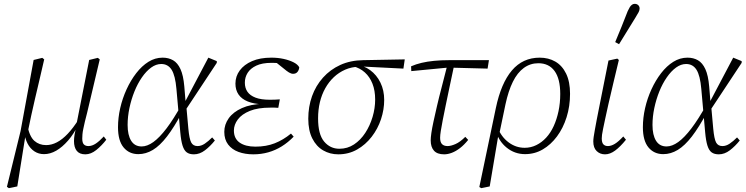

<svg xmlns="http://www.w3.org/2000/svg" viewBox="-20 -790 3883 999"><path d="M26 189 16 182 87 -108 155 -478 200 -489 210 -481Q197 -423 185 -373Q173 -323 162.5 -277.5Q152 -232 142.5 -189Q133 -146 125 -105L114 -95L70 180ZM209 12Q181 12 159 -2.5Q137 -17 123.5 -43Q110 -69 106 -103L123 -135Q134 -79 159 -57Q184 -35 220 -35Q248 -35 276 -49.5Q304 -64 332.5 -94Q361 -124 390 -170L398 -146H390Q365 -94 334.5 -59Q304 -24 272.5 -6Q241 12 209 12ZM424 13Q394 13 379.5 -5Q365 -23 365 -56Q365 -71 368 -89.5Q371 -108 376 -129L377 -139L444 -478L489 -489L499 -481L433 -202Q426 -177 421.5 -156.5Q417 -136 413.5 -120Q410 -104 409 -91Q408 -78 408 -69Q408 -47 416.5 -38.5Q425 -30 440 -30Q459 -30 478.5 -43Q498 -56 520 -80L533 -63Q509 -32 481 -9.5Q453 13 424 13Z M700 12Q652 12 623 -23Q594 -58 594 -128Q594 -177 605.5 -227.5Q617 -278 638.5 -325Q660 -372 689 -409.5Q718 -447 752.5 -468.5Q787 -490 826 -490Q857 -490 880.5 -476.5Q904 -463 919 -430.5Q934 -398 939 -340L946 -255L949 -243L960 -121Q965 -67 975 -48.5Q985 -30 1008 -30Q1027 -30 1045.5 -42.5Q1064 -55 1084 -75L1098 -59Q1074 -29 1046.5 -8Q1019 13 989 13Q966 13 952 3Q938 -7 930 -32Q922 -57 918 -102L898 -327Q892 -397 873 -427Q854 -457 819 -457Q792 -457 766.5 -438.5Q741 -420 718.5 -387.5Q696 -355 679.5 -314Q663 -273 653.5 -228Q644 -183 644 -140Q644 -87 662.5 -57.5Q681 -28 717 -28Q746 -28 778 -51Q810 -74 846.5 -122Q883 -170 924 -244L932 -203H926Q886 -128 849 -80Q812 -32 775.5 -10Q739 12 700 12ZM942 -212 939 -253 1064 -490 1108 -472V-463Z M1298 13Q1255 13 1221 0.5Q1187 -12 1167 -38Q1147 -64 1147 -104Q1147 -142 1170 -174.5Q1193 -207 1238.5 -227.5Q1284 -248 1351 -250L1349 -247Q1301 -249 1269 -262Q1237 -275 1221 -298.5Q1205 -322 1205 -355Q1205 -393 1227.5 -423.5Q1250 -454 1291.5 -472Q1333 -490 1392 -490Q1426 -490 1455.5 -483.5Q1485 -477 1507 -466Q1529 -455 1537 -440Q1536 -426 1528 -416Q1520 -406 1505 -406Q1495 -406 1483.5 -413Q1472 -420 1458 -432L1413 -468L1469 -469L1466 -454Q1445 -460 1428.5 -461.5Q1412 -463 1393 -463Q1344 -463 1313.5 -448.5Q1283 -434 1268.5 -411Q1254 -388 1254 -360Q1254 -332 1267.5 -312.5Q1281 -293 1309.5 -282Q1338 -271 1384 -271Q1397 -271 1411 -271.5Q1425 -272 1436 -273L1428 -229Q1421 -230 1409 -230Q1397 -230 1387 -230Q1322 -230 1280 -213Q1238 -196 1217.5 -168.5Q1197 -141 1197 -111Q1197 -69 1227 -48Q1257 -27 1309 -27Q1365 -27 1409.5 -44.5Q1454 -62 1494 -95L1508 -79Q1479 -49 1446 -28.5Q1413 -8 1376 2.5Q1339 13 1298 13Z M1740 13Q1697 13 1661.5 -7.5Q1626 -28 1605 -69.5Q1584 -111 1584 -172Q1584 -235 1603.5 -289.5Q1623 -344 1660.5 -386Q1698 -428 1750.5 -452Q1803 -476 1870 -477L2086 -481L2079 -433L1861 -444L1849 -443Q1809 -442 1776 -427.5Q1743 -413 1717 -388.5Q1691 -364 1672.5 -331Q1654 -298 1644.5 -258.5Q1635 -219 1635 -174Q1635 -91 1666.5 -53.5Q1698 -16 1746 -16Q1788 -16 1822 -38.5Q1856 -61 1880.5 -98.5Q1905 -136 1918.5 -181.5Q1932 -227 1932 -272Q1932 -319 1918 -354.5Q1904 -390 1878.5 -413Q1853 -436 1818 -445L1829 -454Q1872 -450 1906 -425Q1940 -400 1959.5 -360Q1979 -320 1979 -270Q1979 -220 1962.5 -170Q1946 -120 1914 -78.5Q1882 -37 1838 -12Q1794 13 1740 13Z M2120 -420 2119 -445Q2144 -456 2173.5 -463Q2203 -470 2239 -473.5Q2275 -477 2316 -477H2524L2517 -433L2326 -438H2308ZM2291 13Q2255 13 2238 -6Q2221 -25 2221 -60Q2221 -74 2224.5 -98.5Q2228 -123 2235.5 -157.5Q2243 -192 2253.5 -237.5Q2264 -283 2278.5 -338Q2293 -393 2309 -457L2345 -460Q2331 -394 2319.5 -339.5Q2308 -285 2299 -241.5Q2290 -198 2283.5 -164.5Q2277 -131 2273.5 -108.5Q2270 -86 2270 -73Q2270 -50 2280 -40Q2290 -30 2309 -30Q2326 -30 2350 -40.5Q2374 -51 2401 -78L2416 -62Q2395 -36 2373.5 -19.5Q2352 -3 2331 5Q2310 13 2291 13Z M2484 189 2474 183 2560 -228Q2587 -357 2643.5 -423.5Q2700 -490 2788 -490Q2834 -490 2869.5 -469.5Q2905 -449 2925.5 -407Q2946 -365 2946 -302Q2946 -237 2928 -180Q2910 -123 2878 -80Q2846 -37 2804 -12.5Q2762 12 2712 12Q2658 12 2616 -22Q2574 -56 2559 -112L2569 -127Q2588 -78 2626 -49.5Q2664 -21 2710 -21Q2742 -21 2770.5 -35Q2799 -49 2822 -74Q2845 -99 2861 -134Q2877 -169 2886 -211.5Q2895 -254 2895 -301Q2895 -380 2865.5 -420.5Q2836 -461 2781 -461Q2739 -461 2705.5 -436.5Q2672 -412 2648.5 -364.5Q2625 -317 2610 -247L2577 -89L2573 -87L2528 180Z M3128 13Q3102 13 3084.5 -4Q3067 -21 3067 -54Q3067 -64 3069 -78Q3071 -92 3075 -114Q3079 -136 3085 -168Q3091 -200 3100 -244L3146 -475L3192 -485L3200 -478L3172 -361Q3156 -294 3145.5 -247.5Q3135 -201 3128.5 -170Q3122 -139 3118 -120Q3114 -101 3112.5 -89.5Q3111 -78 3111 -70Q3111 -48 3119.5 -39Q3128 -30 3143 -30Q3160 -30 3179 -41.5Q3198 -53 3223 -80L3237 -63Q3207 -26 3180.5 -6.5Q3154 13 3128 13ZM3181 -571Q3198 -611 3214 -651Q3230 -691 3246 -732Q3252 -745 3257 -753Q3262 -761 3268.5 -765.5Q3275 -770 3282 -770Q3294 -770 3301 -763Q3308 -756 3308 -746Q3308 -737 3303 -727Q3298 -717 3286 -698Q3265 -663 3243.5 -629Q3222 -595 3201 -560Z M3431 12Q3383 12 3354 -23Q3325 -58 3325 -128Q3325 -177 3336.5 -227.5Q3348 -278 3369.5 -325Q3391 -372 3420 -409.5Q3449 -447 3483.5 -468.5Q3518 -490 3557 -490Q3588 -490 3611.5 -476.5Q3635 -463 3650 -430.5Q3665 -398 3670 -340L3677 -255L3680 -243L3691 -121Q3696 -67 3706 -48.5Q3716 -30 3739 -30Q3758 -30 3776.5 -42.5Q3795 -55 3815 -75L3829 -59Q3805 -29 3777.5 -8Q3750 13 3720 13Q3697 13 3683 3Q3669 -7 3661 -32Q3653 -57 3649 -102L3629 -327Q3623 -397 3604 -427Q3585 -457 3550 -457Q3523 -457 3497.5 -438.5Q3472 -420 3449.5 -387.5Q3427 -355 3410.5 -314Q3394 -273 3384.5 -228Q3375 -183 3375 -140Q3375 -87 3393.5 -57.5Q3412 -28 3448 -28Q3477 -28 3509 -51Q3541 -74 3577.5 -122Q3614 -170 3655 -244L3663 -203H3657Q3617 -128 3580 -80Q3543 -32 3506.5 -10Q3470 12 3431 12ZM3673 -212 3670 -253 3795 -490 3839 -472V-463Z"/></svg>

Font: Source Serif 4 18pt Light
Style: Italic
Weight: 300
Italic angle: -12°
Designer: Frank Grießhammer
Foundry: Adobe Systems Incorporated
Version: Version 4.004;hotconv 1.0.116;makeotfexe 2.5.65601